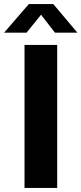

<svg xmlns="http://www.w3.org/2000/svg" viewBox="-40 -920 399 940"><path d="M240 -700V0H80V-700ZM339 -760H229L161 -848L90 -760H-20L101 -900H221Z"/></svg>

Font: Goli Bold
Style: Regular
Weight: 700
Designer: jaikishan Patel
Foundry: MagicType
Version: Version 1.000